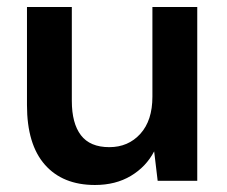

<svg xmlns="http://www.w3.org/2000/svg" viewBox="-20 -516 648 548"><path d="M543 -496V0H430L420 -84Q397 -40 353.5 -14Q310 12 251 12Q159 12 108 -46Q57 -104 57 -216V-496H185V-228Q185 -164 211 -130Q237 -96 292 -96Q346 -96 380.5 -134Q415 -172 415 -240V-496Z"/></svg>

Font: DeepMind Sans
Style: Bold
Weight: 700
Designer: Jonny Pinhorn / Modifications: Colophon Foundry
Foundry: Colophon Foundry
Version: Version 1.002; ttfautohint (v1.8.2)